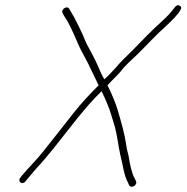

<svg xmlns="http://www.w3.org/2000/svg" viewBox="-20 -707 715 736"><path d="M669 -685C662 -689 656 -687 650 -679L643 -670C634 -658 624 -647 614 -638L597 -622C564 -593 520 -547 489 -515C475 -501 439 -467 425 -449C418 -442 397 -417 380 -403L374 -413C366 -428 361 -442 355 -455C343 -483 325 -514 311 -541C292 -588 270 -633 245 -674C236 -687 212 -670 220 -657C225 -646 228 -643 238 -627C257 -592 268 -564 285 -526C298 -499 317 -468 329 -440C338 -421 349 -400 358 -380C326 -348 291 -311 262 -274C223 -225 185 -175 147 -128C122 -96 91 -66 65 -35L58 -26C46 -11 65 4 78 -12L85 -21C96 -34 107 -47 119 -61C144 -87 166 -115 190 -144C247 -215 304 -294 369 -357L370 -356C376 -344 383 -329 390 -312C404 -279 409 -257 420 -222C430 -186 433 -149 441 -114C451 -77 454 -37 471 -6L475 3C483 18 509 2 501 -13L497 -22C494 -27 491 -32 489 -39C483 -57 478 -77 475 -98C473 -114 465 -135 464 -151C458 -193 444 -241 433 -279C424 -311 406 -353 392 -380C396 -384 401 -389 405 -394C424 -413 437 -426 444 -435C458 -454 489 -482 506 -498C538 -529 581 -576 614 -605L631 -621L648 -638L665 -658C671 -668 681 -679 669 -685Z"/></svg>

Font: Electronic
Style: LtIt
Weight: 300
Version: Version 1.011